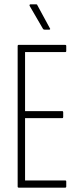

<svg xmlns="http://www.w3.org/2000/svg" viewBox="-20 -861 369 881"><path d="M66 0Q61 0 61 -5V-650Q61 -655 65 -655H279Q284 -655 284 -650V-627Q284 -622 279 -622H95V-351H266Q270 -351 270 -346V-324Q270 -319 266 -319H95V-33H279Q284 -33 284 -28V-5Q284 0 279 0ZM184 -725Q179 -725 177 -729L116 -834Q115 -837 116 -839Q117 -841 119 -841H146Q149 -841 150 -840Q151 -839 152 -836L209 -731Q211 -729 210 -727Q209 -725 206 -725Z"/></svg>

Font: Sofia Sans Extra Condensed ExtraLight
Style: Regular
Weight: 250
Designer: Botio Nikoltchev, Ani Petrova
Foundry: lettersoup
Version: Version 4.101